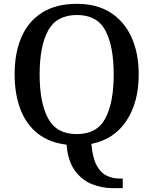

<svg xmlns="http://www.w3.org/2000/svg" viewBox="-20 -745 797 998"><path d="M565 233Q510 233 457.5 212Q405 191 369 141.5Q333 92 326 7Q235 -4 175 -52Q115 -100 85.5 -178.5Q56 -257 56 -359Q56 -470 91.5 -552Q127 -634 199 -679.5Q271 -725 380 -725Q483 -725 554.5 -679.5Q626 -634 663.5 -551.5Q701 -469 701 -358Q701 -214 637.5 -117.5Q574 -21 455 3Q461 73 481 112Q501 151 532.5 167Q564 183 602 183H618V233ZM379 -48Q484 -48 527.5 -129.5Q571 -211 571 -358Q571 -505 528 -586Q485 -667 380 -667Q274 -667 230 -586Q186 -505 186 -358Q186 -211 230 -129.5Q274 -48 379 -48Z"/></svg>

Font: Noto Serif Tibetan Medium
Style: Regular
Weight: 500
Designer: Monotype Design Team
Foundry: Monotype Imaging Inc.
Version: Version 2.103; ttfautohint (v1.8.4.7-5d5b)